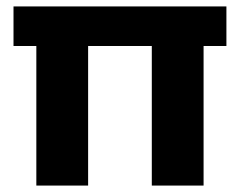

<svg xmlns="http://www.w3.org/2000/svg" viewBox="-20 -577 747 597"><path d="M22 -557V-434H93V0H254V-434H452V0H613V-434H684V-557Z"/></svg>

Font: Malmofest
Style: Bold
Weight: 700
Designer: Jonny Pinhorn (Poppins), Kolossal
Version: Version 1.004;Glyphs 3.1.2 (3151)